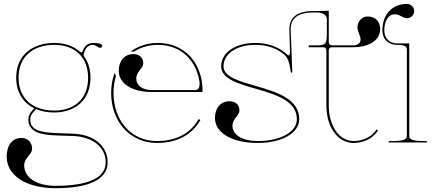

<svg xmlns="http://www.w3.org/2000/svg" viewBox="-20 -748 2286 1008"><path d="M265 -522.5C153.5 -522.5 65 -461 65 -340C65 -265.5 100 -208.5 160 -179.5C145 -164.5 129 -146 129 -121.5C129 -105.5 131.5 -96 136.5 -86.5C166.5 -31 262.5 -39 349.5 -34.5C461 -34.5 535 21 535 104.5C535 185 445 227.5 271.5 227.5C173 227.5 107 184.5 107 120.5C107 80 148.5 64 148.5 33C148.5 -1 125.5 -24 91.5 -24C45.5 -24 15 15 15 74C15 173.5 117.5 240 271.5 240C444.5 240 545 195 545 104.5C545 14 467 -46.5 350 -46.5C255.5 -51 169.5 -46.5 145.5 -91C141 -99.5 139 -107.5 139 -121.5C139 -143 153.5 -159.5 169.5 -175C197 -163.5 229 -157.5 265 -157.5C372 -157.5 455 -220.5 455 -340C455 -386 442.5 -425.5 418.5 -456C423.5 -491.5 441.5 -512.5 466.5 -512.5C483.5 -512.5 493.5 -497 506.5 -497C512.5 -497 516.5 -502 516.5 -508.5C516.5 -522 479 -522.5 467.5 -522.5C441.5 -522 423 -505.5 414 -480C412 -475 410 -473 407 -473C404 -473 401 -475 397 -478.5C365 -506.5 319.5 -522.5 265 -522.5ZM265 -512.5C377 -512.5 442.5 -444 442.5 -340C442.5 -226.5 368 -167.5 265 -167.5C147.5 -167.5 77.5 -234.5 77.5 -340C77.5 -454.5 157 -512.5 265 -512.5Z M808.5 -522.5C754 -522.5 705 -506 665.5 -477.5H684.5C720 -500 762.5 -512.5 808.5 -512.5C927.5 -512.5 1007 -435.5 1026.5 -324C1027.5 -319.5 1028 -314.5 1028 -309C1028 -292.5 1023 -275 1005.5 -275H778C728.5 -275 695.5 -299 695.5 -334.5C695.5 -375 732 -386 732 -417C732 -445 711 -464 680 -464C634 -464 603.5 -429 603.5 -376C603.5 -309.5 672.5 -265 776.5 -265H1038.5C1040.5 -265 1043.5 -266.5 1043.5 -270C1043.5 -415 951.5 -522.5 808.5 -522.5ZM582 -366C570 -334 563.5 -300 563.5 -260C563.5 -109.5 663 2.5 803.5 2.5C919.5 2.5 993 -48.5 1032 -118L1023 -123C985.5 -56.5 916.5 -7.5 803.5 -7.5C669.5 -7.5 576 -114 576 -260C576 -293 580.5 -322 589 -349Z M1318.5 -522.5C1215.5 -522.5 1141 -471.5 1141 -400.5C1141 -332.1 1234.6 -307.7 1331 -279.7C1433.2 -250.1 1538.5 -216.4 1538.5 -122C1538.5 -55.5 1453 -7.5 1333.5 -7.5C1253.5 -7.5 1200.5 -39.5 1200.5 -87C1200.5 -127.5 1237 -138.5 1237 -169.5C1237 -197.5 1216 -216.5 1185 -216.5C1139 -216.5 1108.5 -181.5 1108.5 -128.5C1108.5 -50 1198.5 2.5 1333.5 2.5C1460 2.5 1551 -50 1551 -122C1551 -225.2 1440.8 -262.4 1336.5 -292.7C1242.6 -319.9 1153.5 -341.5 1153.5 -400.5C1153.5 -465.5 1223 -512.5 1318.5 -512.5C1361 -512.5 1419.5 -505 1469.5 -464C1493 -445 1501 -412 1506 -374L1506.5 -370C1506.5 -368 1508 -366.5 1510.5 -366.5C1513 -366.5 1514.5 -368 1514.5 -370L1506 -594C1506 -651.5 1544.5 -682.5 1623.5 -682.5H1644C1675 -682.5 1696 -668.5 1696 -647.5V-571.5C1696 -518.5 1689.5 -510 1646 -510H1601V-500H1675.5C1689 -500 1693.5 -493.5 1693.5 -482.5V-195C1693.5 -80.5 1753.5 2.5 1836.5 2.5C1884 2.5 1936.5 -18 1965 -63.5L1957 -68.5C1930.5 -26.5 1881.5 -7.5 1836.5 -7.5C1761 -7.5 1706 -86 1706 -195V-482.5C1706 -493.5 1711 -500 1724 -500H1833C1919 -500 1976 -538 1976 -595C1976 -635 1950 -661.5 1910.5 -661.5C1880.5 -661.5 1856.5 -636 1856.5 -604.5C1856.5 -583 1873 -560 1873 -540C1873 -525.5 1864 -510 1833 -510H1724C1711 -510 1706 -516 1706 -527V-691.5L1643.5 -690H1623C1540 -690 1499 -656 1499 -593.5C1500 -555.5 1501.5 -518 1502.5 -480C1502.5 -464.5 1500.5 -457 1495 -457C1491 -457 1485.5 -464 1475.5 -472C1422 -515 1362 -522.5 1318.5 -522.5Z M2128.5 -520H2064.5C2024.5 -520 1997.5 -547.5 1997.5 -588.5C1997.5 -639 2019.5 -673 2053 -673C2080 -673 2093 -652.5 2117 -652.5C2137.5 -652.5 2154.5 -669.5 2154.5 -690C2154.5 -710.5 2137.5 -727.5 2117 -727.5C2039 -727.5 1987.5 -672 1987.5 -588.5C1987.5 -543 2018 -512.5 2063.5 -512.5C2102 -512.5 2116 -506 2116 -487.5V-35C2116 -20.5 2109.5 -7.5 2041 -7.5H2021V0H2221V-7.5H2203.5C2135 -7.5 2128.5 -20.5 2128.5 -35Z"/></svg>

Font: ZnikomitNo24
Style: Regular
Weight: 500
Designer: gluk
Foundry: gluk
Version: Version 0.55